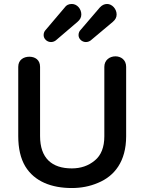

<svg xmlns="http://www.w3.org/2000/svg" viewBox="-20 -932 728 968"><path d="M387 -782C380 -775 376 -766 376 -755C376 -736 393 -720 413 -720C422 -720 430 -723 437 -728L549 -822C562 -833 568 -845 568 -859C568 -887 545 -912 520 -912C506 -912 494 -906 483 -894ZM211 -782C204 -775 200 -766 200 -755C200 -736 217 -720 237 -720C246 -720 254 -723 261 -728L371 -822C384 -833 390 -845 390 -859C390 -887 369 -912 342 -912C326 -912 314 -906 306 -894ZM506 -245C506 -190 490 -149 458 -123C426 -96 387 -83 342 -83C242 -83 182 -134 182 -246V-595C182 -631 156 -646 128 -646C100 -646 72 -631 72 -595V-246C72 -183 84 -133 107 -94C154 -16 241 16 342 16C388 16 432 8 474 -10C557 -44 616 -118 616 -245V-595C616 -631 589 -648 562 -648C534 -648 506 -630 506 -595Z"/></svg>

Font: Dongle
Style: Regular
Weight: 400
Designer: Yanghee Ryu
Foundry: Yanghee Ryu
Version: Version 2.000